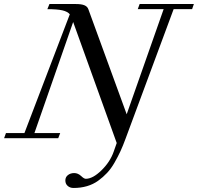

<svg xmlns="http://www.w3.org/2000/svg" viewBox="-52 -683 978 949"><path d="M-31.7 0 -22.5 -25.4H68.8L293 -612.3Q281.7 -626 256.6 -631.8Q231.4 -637.7 182.1 -637.7L192.4 -663.1H322.8Q350.6 -663.1 365.2 -657Q379.9 -650.9 384.8 -637.2L574.2 -118.2L756.8 -637.7H628.9L638.2 -663.1H906.2L897.5 -637.7H806.2L568.8 2Q556.2 36.6 543.5 64.2Q530.8 91.8 513.9 121.1Q497.1 150.4 477.3 171.6Q457.5 192.9 433.1 210.4Q408.7 228 377.9 237.1Q347.2 246.1 311.5 246.1Q293.9 246.1 282.5 235.8Q271 225.6 271 209Q271 192.4 283.7 182.4Q296.4 172.4 314.9 172.4Q333.5 172.4 349.6 187.5Q363.3 200.7 372.1 200.7Q406.7 200.7 449.5 158.9Q492.2 117.2 509.8 66.9L524.9 23.9L309.6 -574.2L118.2 -25.4H245.6L235.8 0Z"/></svg>

Font: Elstob
Style: Italic
Weight: 400
Italic angle: -20°
Designer: Peter S. Baker
Version: Version 1.015